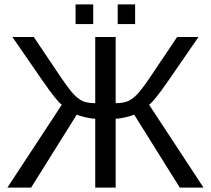

<svg xmlns="http://www.w3.org/2000/svg" viewBox="-20 -857 963 877"><path d="M415 0V-314.9Q397 -314.9 369.9 -321.3Q342.8 -327.6 330.6 -333.5L122.1 0H13.7L262.2 -378.4Q238.8 -395.5 174.8 -487.8L36.6 -688H134.3L234.4 -539.1Q289.6 -456.1 312 -431.6Q335.4 -405.3 356.9 -395.5Q378.4 -385.7 415 -385.7V-688H508.3V-385.7Q544.9 -385.7 566.9 -396Q588.9 -406.2 612.8 -433.1Q637.7 -460.9 689 -539.1L789.1 -688H886.7L748.5 -487.8Q684.6 -395.5 661.1 -378.4L909.7 0H801.3L592.8 -333.5Q580.6 -327.6 554 -321.3Q527.3 -314.9 508.3 -314.9V0ZM597.2 -836.9V-747.1H517.6V-836.9ZM405.8 -836.9V-747.1H325.2V-836.9Z"/></svg>

Font: Arimo Nerd Font
Style: Regular
Weight: 400
Designer: Steve Matteson
Foundry: Monotype Imaging Inc.
Version: Version 1.33;Nerd Fonts 3.2.1